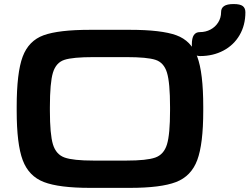

<svg xmlns="http://www.w3.org/2000/svg" viewBox="-20 -913 1233 949"><path d="M62.5 -365.2V-384.8Q62.5 -553.7 92 -632.8Q121.6 -711.9 195.8 -738.8Q270 -765.6 425.3 -765.6H621.8Q777.1 -765.6 851.3 -738.8Q925.5 -711.9 955 -632.8Q984.6 -553.7 984.6 -384.8V-365.2Q984.6 -200.7 954.8 -121.3Q925 -42 850 -13.2Q775.1 15.6 621.8 15.6H425.3Q272 15.6 197 -13.2Q122.1 -42 92.3 -121.3Q62.5 -200.7 62.5 -365.2ZM820.5 -366.9V-383Q820.5 -504.9 805.2 -554.3Q789.9 -603.8 748.7 -617.2Q707.5 -630.7 604.8 -630.7H442.3Q339.6 -630.7 298.3 -617.2Q257.1 -603.8 241.8 -554.3Q226.6 -504.9 226.6 -383V-366.9Q226.6 -248.6 241.8 -199Q257.1 -149.3 299.5 -134.3Q341.8 -119.3 442.3 -119.3H604.8Q705.3 -119.3 747.6 -134.3Q789.9 -149.3 805.2 -199Q820.5 -248.6 820.5 -366.9ZM1192.9 -852.4Q1192.9 -788.5 1164.1 -739.3Q1135.4 -690.1 1084.3 -663Q1033.2 -635.9 968.8 -635.9Q948 -635.9 938.1 -648.7Q928.2 -661.5 928.2 -693.2Q928.2 -725.2 938.2 -739.7Q948.1 -754.3 967.8 -754.3Q996.6 -754.3 1020.5 -767Q1044.4 -779.7 1058.6 -802.4Q1072.8 -825.1 1072.8 -853.4Q1072.8 -873 1087.6 -883Q1102.4 -893 1134.8 -893Q1166.7 -893 1179.8 -883.1Q1192.9 -873.1 1192.9 -852.4Z"/></svg>

Font: Gyrochrome
Style: Regular
Weight: 400
Designer: David Moles
Foundry: David Moles
Version: Version 1.005;Glyphs 3.2.3 (3260)